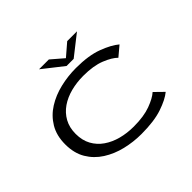

<svg xmlns="http://www.w3.org/2000/svg" viewBox="-189 -1184 1479 1479"><g transform="rotate(-45 550.0 -444.5)"><path d="M591 11Q504 11 420 -9.2Q336 -29.5 268 -72.8Q200 -116 159.5 -184Q119 -252 119 -348Q119 -444 160 -512.2Q201 -580.5 269.2 -623.2Q337.5 -666 421.8 -686Q506 -706 593 -706Q730.5 -706 821 -672Q911.5 -638 959.5 -597L880.5 -530.5Q846 -565.5 773.5 -594.5Q701 -623.5 591 -623.5Q519.5 -623.5 454.8 -606.8Q390 -590 340.2 -555.8Q290.5 -521.5 261.8 -469.8Q233 -418 233 -348Q233 -278 261.5 -226Q290 -174 339.5 -139.8Q389 -105.5 453.2 -88.5Q517.5 -71.5 589.5 -71.5Q699.5 -71.5 772.5 -98.5Q845.5 -125.5 880.5 -157.5L952.5 -87Q907 -49 818.2 -19Q729.5 11 591 11ZM385.5 -900H492.5L592.5 -814L692.5 -900H799L631 -768H553.5Z"/></g></svg>

Font: Trispace Expanded
Style: Regular
Weight: 400
Width: 7
Designer: Tyler Finck
Foundry: Etcetera Type Company
Version: Version 1.210; ttfautohint (v1.8.3)